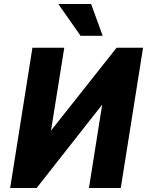

<svg xmlns="http://www.w3.org/2000/svg" viewBox="-20 -945 739 965"><path d="M31 0 143 -705H303L231 -255L205 -249L566 -705H699L587 0H427L499 -453L525 -459L164 0ZM385 -765 273 -925H438L496 -765Z"/></svg>

Font: Nunito Sans 7pt Condensed Black
Style: Italic
Weight: 900
Width: 3
Italic angle: -9°
Designer: Vernon Adams
Foundry: Vernon Adams
Version: Version 3.101;gftools[0.9.27]